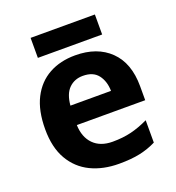

<svg xmlns="http://www.w3.org/2000/svg" viewBox="-131 -814 853 929"><g transform="rotate(-20 295.5 -349.5)"><path d="M303 -556Q416 -556 482 -491.5Q548 -427 548 -308V-236H196Q198 -173 233.5 -137Q269 -101 332 -101Q385 -101 428 -111.5Q471 -122 517 -144V-29Q477 -9 432.5 0.5Q388 10 325 10Q243 10 180 -20.5Q117 -51 81 -113Q45 -175 45 -269Q45 -365 77.5 -428.5Q110 -492 168 -524Q226 -556 303 -556ZM304 -450Q261 -450 232.5 -422Q204 -394 199 -335H408Q407 -385 382 -417.5Q357 -450 304 -450ZM461 -709V-606H130V-709Z"/></g></svg>

Font: Noto Sans Sinhala
Style: Bold
Weight: 700
Designer: Jelle Bosma - Monotype Design Team
Foundry: Monotype Imaging Inc.
Version: Version 2.006; ttfautohint (v1.8.4.7-5d5b)